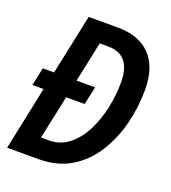

<svg xmlns="http://www.w3.org/2000/svg" viewBox="-131 -811 808 909"><g transform="rotate(20 272.5 -357.0)"><path d="M9 0 76 -320H20L39 -411H96L160 -714H307Q414 -714 471.5 -654Q529 -594 529 -480Q529 -393 507.5 -308Q486 -223 442 -153Q398 -83 329.5 -41.5Q261 0 167 0ZM180 -100Q240 -100 283.5 -135Q327 -170 355 -226Q383 -282 396.5 -347Q410 -412 410 -472Q410 -546 380.5 -580Q351 -614 296 -614H252L209 -411H303L283 -320H190L143 -100Z"/></g></svg>

Font: Noto Sans Condensed SemiBold
Style: Italic
Weight: 600
Width: 3
Italic angle: -12°
Designer: Monotype Design Team
Foundry: Monotype Imaging Inc.
Version: Version 2.013; ttfautohint (v1.8.4.7-5d5b)